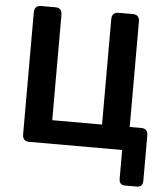

<svg xmlns="http://www.w3.org/2000/svg" viewBox="-59 -752 860 986"><g transform="rotate(5 371.5 -259.5)"><path d="M112.3 0Q78.1 0 78.1 -36.6V-663.6Q78.1 -700.2 112.3 -700.2H186.5Q220.7 -700.2 220.7 -663.6V-121.1H477.5V-663.6Q477.5 -700.2 511.7 -700.2H585.9Q620.1 -700.2 620.1 -663.6V-121.1H679.7Q713.9 -121.1 713.9 -84.5V146.5Q713.9 180.7 684.6 180.7H621.1Q591.8 180.7 591.8 146.5V0Z"/></g></svg>

Font: Istok Web
Style: Bold
Weight: 700
Designer: Andrey V. Panov
Foundry: Andrey V. Panov
Version: Version 1.0.2g